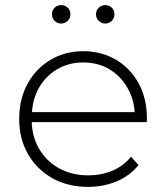

<svg xmlns="http://www.w3.org/2000/svg" viewBox="-20 -726 649 750"><path d="M324 4Q245 4 184.5 -30Q124 -64 89.5 -124Q55 -184 55 -261Q55 -339 87.5 -398.5Q120 -458 177 -492Q234 -526 305 -526Q376 -526 432.5 -493Q489 -460 521.5 -400.5Q554 -341 554 -263Q554 -260 553.5 -256.5Q553 -253 553 -249H104Q106 -191 132 -146Q161 -96 211 -68.5Q261 -41 325 -41Q375 -41 418.5 -59Q462 -77 492 -114L521 -81Q487 -39 435.5 -17.5Q384 4 324 4ZM506 -288Q503 -338 480 -379Q454 -427 409 -454.5Q364 -482 305 -482Q247 -482 201.5 -454.5Q156 -427 130 -379Q108 -338 105 -288ZM391 -634Q377 -634 366 -644.5Q355 -655 355 -670Q355 -686 366 -696Q377 -706 391 -706Q406 -706 416.5 -696Q427 -686 427 -670Q427 -655 416.5 -644.5Q406 -634 391 -634ZM219 -634Q204 -634 193.5 -644.5Q183 -655 183 -670Q183 -686 193.5 -696Q204 -706 219 -706Q234 -706 244.5 -696Q255 -686 255 -670Q255 -655 244.5 -644.5Q234 -634 219 -634Z"/></svg>

Font: Montserrat Z Light
Style: Regular
Weight: 300
Designer: Julieta Ulanovsky
Foundry: Julieta Ulanovsky
Version: Version 8.000